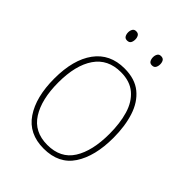

<svg xmlns="http://www.w3.org/2000/svg" viewBox="-206 -809 923 923"><g transform="rotate(45 256.0 -347.0)"><path d="M457 -264Q457 -139 408 -64.5Q359 10 256 10Q155 10 104.5 -64.5Q54 -139 54 -265Q54 -393 107 -465.5Q160 -538 259 -538Q330 -538 373.5 -502.5Q417 -467 437 -405Q457 -343 457 -264ZM81 -265Q81 -150 124 -82.5Q167 -15 256 -15Q346 -15 388 -81.5Q430 -148 430 -264Q430 -336 413.5 -392Q397 -448 359 -480.5Q321 -513 259 -513Q171 -513 126 -447.5Q81 -382 81 -265ZM148 -673Q148 -685 153.5 -694.5Q159 -704 172 -704Q186 -704 191.5 -694.5Q197 -685 197 -673Q197 -659 191.5 -650Q186 -641 172 -641Q159 -641 153.5 -650.5Q148 -660 148 -673ZM317 -673Q317 -685 322.5 -694.5Q328 -704 341 -704Q355 -704 360.5 -695Q366 -686 366 -673Q366 -660 360.5 -650.5Q355 -641 341 -641Q328 -641 322.5 -650.5Q317 -660 317 -673Z"/></g></svg>

Font: Noto Sans Myanmar SemiCondensed Thin
Style: Regular
Weight: 100
Width: 4
Designer: Monotype Design Team
Foundry: Monotype Imaging Inc.
Version: Version 2.107; ttfautohint (v1.8.4.7-5d5b)